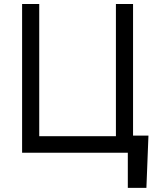

<svg xmlns="http://www.w3.org/2000/svg" viewBox="-20 -747 791 939"><path d="M706 -83.8H630.7V-727.3H546.9V-81H171.9V-727.3H88.1V0H605.1V171.9H696Z"/></svg>

Font: Margiela Sans
Style: Regular
Weight: 400
Designer: Stefan Endress, Andreas Faust
Version: Version 1.100;FEAKit 1.0